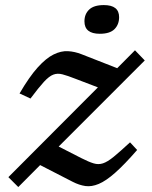

<svg xmlns="http://www.w3.org/2000/svg" viewBox="-20 -723 600 756"><path d="M13 -25.5 365.5 -379 276.5 -413Q246 -425 226.2 -430.2Q206.5 -435.5 190 -429.2Q173.5 -423 153 -400.8Q132.5 -378.5 100 -335L57 -355Q95.5 -421 128.5 -457.5Q161.5 -494 191 -508.5Q220.5 -523 247.5 -521.5Q274.5 -520 301 -509.5L441.5 -454.5L511.5 -525L550 -485L211 -146L300 -100.5Q329.5 -85.5 348.5 -79.8Q367.5 -74 385.2 -79.8Q403 -85.5 427.5 -105.5Q452 -125.5 492 -162.5L520 -132.5Q470 -75 433.5 -42.8Q397 -10.5 368.8 1.2Q340.5 13 316.2 9.5Q292 6 266.5 -7L138 -73L52 13.5ZM373 -590Q312.5 -590 312.5 -639Q312.5 -667.5 331 -685.2Q349.5 -703 389 -703Q449 -703 449 -655.5Q449 -626.5 430.8 -608.2Q412.5 -590 373 -590Z"/></svg>

Font: Newsreader 6pt
Style: Italic
Weight: 400
Italic angle: -17°
Designer: Hugues Gentile
Foundry: Production Type
Version: Version 1.003; ttfautohint (v1.8.3)